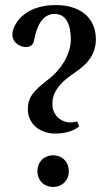

<svg xmlns="http://www.w3.org/2000/svg" viewBox="-20 -727 429 759"><path d="M29 -591C29 -554 65 -541 82 -541C97 -541 111 -548 114 -565C128 -640 156 -672 196 -672C242 -672 260 -629 260 -571C260 -508 216 -447 171 -413C111 -367 90 -341 90 -296C90 -233 143 -199 197 -199C228 -199 266 -205 293 -227L285 -247C278 -245 267 -243 255 -243C234 -243 187 -261 187 -316C187 -360 213 -396 263 -431C297 -455 359 -492 359 -571C359 -662 291 -707 201 -707C69 -707 29 -624 29 -591ZM128 -50C128 -14 154 12 190 12C226 12 252 -14 252 -50C252 -87 226 -113 190 -113C154 -113 128 -87 128 -50Z"/></svg>

Font: Lingua Franca
Style: Regular
Weight: 400
Version: Version 1.19